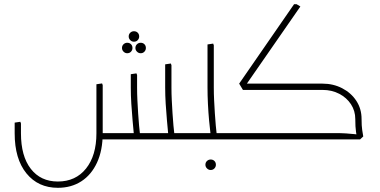

<svg xmlns="http://www.w3.org/2000/svg" viewBox="-20 -665 1813 916"><path d="M587 -411Q577 -411 569.5 -418.5Q562 -426 562 -436Q562 -447 569.5 -454Q577 -461 587 -461Q598 -461 605 -454Q612 -447 612 -436Q612 -426 605 -418.5Q598 -411 587 -411ZM651 -411Q641 -411 633.5 -418.5Q626 -426 626 -436Q626 -447 633.5 -454Q641 -461 651 -461Q662 -461 669 -454Q676 -447 676 -436Q676 -426 669 -418.5Q662 -411 651 -411ZM619 -466Q609 -466 601.5 -473.5Q594 -481 594 -491Q594 -502 601.5 -509Q609 -516 619 -516Q630 -516 637 -509Q644 -502 644 -491Q644 -481 637 -473.5Q630 -466 619 -466Z M792 0V-30H884V0ZM884 0V-30Q896 -30 900 -26Q904 -22 904 -15Q904 -8 900 -4Q896 0 884 0ZM256 231Q162 231 106 162Q50 93 50 -29H80Q80 80 127 140.5Q174 201 256 201Q341 201 390.5 139Q440 77 440 -29H470Q470 52 443 110.5Q416 169 368 200Q320 231 256 231ZM50 -29V-80L77 -84L80 -76V-29ZM440 -29V-263L467 -267L470 -259V-29ZM456 0V-30H788V0ZM621 0 619 -20Q616 -52 612.5 -90.5Q609 -129 606.5 -169.5Q604 -210 604 -247V-311L631 -315L634 -307V-247Q634 -218 635.5 -187Q637 -156 639 -125Q641 -94 643.5 -66Q646 -38 649 -14L634 0ZM785 0 783 -20Q780 -52 776.5 -90.5Q773 -129 770.5 -169.5Q768 -210 768 -247V-358L795 -362L798 -354V-247Q798 -218 799.5 -187Q801 -156 803 -125Q805 -94 807.5 -66Q810 -38 813 -14L798 0Z M985 146Q975 146 967.5 138.5Q960 131 960 121Q960 110 967.5 103Q975 96 985 96Q996 96 1003 103Q1010 110 1010 121Q1010 131 1003 138.5Q996 146 985 146Z M979 0V-30H1086V0ZM1086 0V-30Q1098 -30 1102 -26Q1106 -22 1106 -15Q1106 -8 1102 -4Q1098 0 1086 0ZM970 -342V-453L997 -457L1000 -449V-342ZM987 0 985 -20Q981 -52 977.5 -90.5Q974 -129 972 -169.5Q970 -210 970 -247V-358L997 -362L1000 -354V-247Q1000 -218 1001.5 -187Q1003 -156 1005 -125Q1007 -94 1009.5 -66Q1012 -38 1015 -14L1000 0ZM884 0V-30H990V0ZM884 0Q874 0 869 -5Q864 -10 864 -15Q864 -21 869 -25.5Q874 -30 884 -30Z M1146 -249 1121 -266 1383 -645H1395L1413 -634ZM1086 0V-30H1582Q1607 -30 1631.5 -28.5Q1656 -27 1672 -25Q1688 -23 1688 -23V0ZM1139 -236 1121 -266H1517V-236ZM1675 -97Q1675 -136 1654.5 -167.5Q1634 -199 1598.5 -217.5Q1563 -236 1519 -236H1370V-247L1372 -266H1519Q1570 -266 1612.5 -244Q1655 -222 1680 -184Q1705 -146 1705 -97ZM1684 0Q1682 -13 1678.5 -36Q1675 -59 1675 -97H1705Q1705 -64 1708 -45Q1711 -26 1713 -14L1698 0ZM1086 0Q1076 0 1071 -5Q1066 -10 1066 -15Q1066 -21 1071 -25.5Q1076 -30 1086 -30Z"/></svg>

Font: Fustat ExtraLight
Style: Regular
Weight: 250
Designer: Mohamed Gaber, Khaled Hosny, Laura Garcia Mut
Foundry: Kief Type Foundry, Alif Type Foundry, Hard Type Foundry
Version: Version 1.007